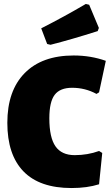

<svg xmlns="http://www.w3.org/2000/svg" viewBox="-20 -938 554 969"><path d="M413 -918 430 -914 479 -797 473 -781Q341 -739 235 -712L218 -716L188 -795Q306 -855 413 -918ZM352 -658Q438 -658 514 -631L480 -472L467 -464Q410 -495 344 -495Q283 -495 256 -459.5Q229 -424 229 -341Q229 -244 260 -199.5Q291 -155 357 -155Q422 -155 480 -176L496 -166L480 -8Q420 11 341 11Q180 11 98.5 -73Q17 -157 17 -318Q17 -480 104.5 -569Q192 -658 352 -658Z"/></svg>

Font: Alegreya Sans Black
Style: Regular
Weight: 900
Designer: Juan Pablo del Peral
Foundry: Huerta Tipografica
Version: Version 2.007